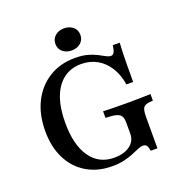

<svg xmlns="http://www.w3.org/2000/svg" viewBox="-135 -865 948 995"><g transform="rotate(-20 339.5 -367.5)"><path d="M316.9 11.3Q237.1 11.3 177 -24.6Q116.9 -60.5 84.3 -125.4Q51.6 -190.3 51.6 -278.2Q51.6 -369.4 85.9 -437.5Q120.2 -505.6 181.9 -544Q243.5 -582.3 325 -582.3Q365.3 -582.3 394.4 -574.2Q423.4 -566.1 444 -555.2Q464.5 -544.4 479.4 -536.3Q494.4 -528.2 505.6 -528.2Q516.9 -528.2 523.4 -539.9Q529.8 -551.6 533.1 -577.4H571Q569.4 -552.4 568.5 -524.2Q567.7 -496 567.3 -457.7Q566.9 -419.4 566.9 -362.1H529.8Q521 -417.7 495.6 -458.1Q470.2 -498.4 431.5 -520.2Q392.7 -541.9 344.4 -541.9Q287.9 -541.9 247.2 -511.3Q206.5 -480.6 185.1 -423Q163.7 -365.3 163.7 -283.1Q163.7 -161.3 210.5 -94Q257.3 -26.6 341.9 -26.6Q378.2 -26.6 404.8 -37.5Q431.5 -48.4 446.4 -68.1Q461.3 -87.9 461.3 -114.5V-176.6Q461.3 -200 453.6 -212.5Q446 -225 426.2 -230.2Q406.5 -235.5 368.5 -236.3V-272.6Q385.5 -271.8 419.4 -271Q453.2 -270.2 500.8 -270.2Q543.5 -270.2 575 -271Q606.5 -271.8 629.8 -272.6V-236.3Q603.2 -235.5 589.9 -229.8Q576.6 -224.2 572.2 -209.7Q567.7 -195.2 567.7 -166.9V4H530.6Q527.4 -16.9 521 -25.8Q514.5 -34.7 501.6 -34.7Q488.7 -34.7 472.6 -27.8Q456.5 -21 434.7 -11.7Q412.9 -2.4 384.3 4.4Q355.6 11.3 316.9 11.3ZM325 -624.2Q295.2 -624.2 275.4 -640.7Q255.6 -657.3 255.6 -684.7Q255.6 -712.1 275.4 -729Q295.2 -746 325 -746Q354 -746 373.8 -729.4Q393.5 -712.9 393.5 -685.5Q393.5 -658.1 373.8 -641.1Q354 -624.2 325 -624.2Z"/></g></svg>

Font: Playfair 9pt SemiBold
Style: Regular
Weight: 600
Designer: Claus Eggers Sørensen
Foundry: Claus Eggers Sørensen
Version: Version 2.001;gftools[0.9.30]